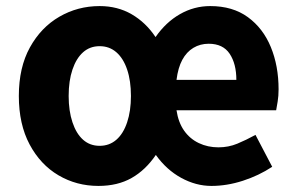

<svg xmlns="http://www.w3.org/2000/svg" viewBox="-20 -598 978 632"><path d="M304 14Q232 14 172.5 -21Q113 -56 77.5 -122.5Q42 -189 42 -282Q42 -376 78.5 -442Q115 -508 175.5 -543Q236 -578 308 -578Q367 -578 413.5 -551Q460 -524 492 -476Q526 -525 572.5 -551.5Q619 -578 672 -578Q746 -578 796 -541.5Q846 -505 871.5 -443Q897 -381 897 -304Q897 -282 894 -264Q891 -246 889 -235H561Q567 -195 586 -168Q605 -141 634.5 -127Q664 -113 699 -113Q732 -113 761 -125Q790 -137 821 -154L876 -49Q832 -20 779.5 -3Q727 14 676 14Q625 14 576.5 -12.5Q528 -39 493 -88Q459 -38 413 -12Q367 14 304 14ZM308 -118Q340 -118 363 -138Q386 -158 398.5 -195.5Q411 -233 411 -282Q411 -332 398.5 -369Q386 -406 363 -426Q340 -446 308 -446Q276 -446 253.5 -426Q231 -406 218.5 -369Q206 -332 206 -282Q206 -233 218.5 -195.5Q231 -158 253.5 -138Q276 -118 308 -118ZM561 -335H758Q758 -388 736 -421Q714 -454 667 -454Q639 -454 616.5 -440.5Q594 -427 580 -401Q566 -375 561 -335Z"/></svg>

Font: Noto Sans TC ExtraBold
Style: Regular
Weight: 800
Designer: Ryoko NISHIZUKA  (kana, bopomofo & ideographs); Paul D. Hunt (Latin, Greek & Cyrillic); Sandoll Communications , Soo-you
Foundry: Adobe
Version: Version 2.004-H2;hotconv 1.0.118;makeotfexe 2.5.65603